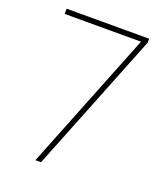

<svg xmlns="http://www.w3.org/2000/svg" viewBox="-132 -805 774 896"><g transform="rotate(20 254.5 -357.0)"><path d="M149 0H177L454 -695V-714H44V-688H423Z"/></g></svg>

Font: Noto Sans Malayalam SemiCondensed Thin
Style: Regular
Weight: 100
Width: 4
Designer: Jelle Bosma - Monotype Design Team
Foundry: Monotype Imaging Inc.
Version: Version 2.104